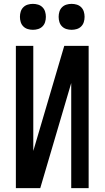

<svg xmlns="http://www.w3.org/2000/svg" viewBox="-20 -972 540 992"><path d="M62 0V-735H152V-192L312 -735H438V0H348V-543L188 0ZM350 -818Q336 -818 323 -822Q310 -826 300.5 -835.5Q291 -845 287 -858Q283 -871 283 -885Q283 -899 287 -912Q291 -925 300.5 -934.5Q310 -944 323 -948Q336 -952 350 -952Q364 -952 377 -948Q390 -944 399.5 -934.5Q409 -925 413 -912Q417 -899 417 -885Q417 -871 413 -858Q409 -845 399.5 -835.5Q390 -826 377 -822Q364 -818 350 -818ZM150 -818Q136 -818 123 -822Q110 -826 100.5 -835.5Q91 -845 87 -858Q83 -871 83 -885Q83 -899 87 -912Q91 -925 100.5 -934.5Q110 -944 123 -948Q136 -952 150 -952Q164 -952 177 -948Q190 -944 199.5 -934.5Q209 -925 213 -912Q217 -899 217 -885Q217 -871 213 -858Q209 -845 199.5 -835.5Q190 -826 177 -822Q164 -818 150 -818Z"/></svg>

Font: Iosevka SS10 Medium
Style: Regular
Weight: 500
Monospace: yes
Designer: Belleve Invis
Foundry: Belleve Invis
Version: Version 28.0.6; ttfautohint (v1.8.4)